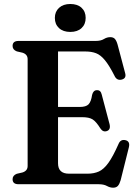

<svg xmlns="http://www.w3.org/2000/svg" viewBox="-20 -900 674 938"><path d="M41.5 -675.5Q41.5 -700 70.5 -700H447.5Q472.5 -700 487.5 -709.2Q502.5 -718.5 518.5 -718.5Q533.5 -718.5 541.2 -710Q549 -701.5 554.5 -682L591.5 -542.5Q598.5 -517 574 -511Q550 -505.5 539 -530.5Q513.5 -580.5 492.5 -606Q471.5 -631.5 449.2 -640Q427 -648.5 397.5 -648.5H263.5V-377.5H369.5Q400 -377.5 412.5 -390.2Q425 -403 430 -436.5Q435.5 -459 453 -459.5Q472 -460.5 477 -438L515.5 -292.5Q521.5 -266 501.5 -259.5Q483 -253.5 470.5 -272.5Q450 -305.5 432.8 -316.5Q415.5 -327.5 382 -327.5H263.5V-102.5Q263.5 -51.5 317 -51.5H408Q439 -51.5 463 -62.2Q487 -73 509.5 -104.2Q532 -135.5 559 -196.5Q568.5 -220 591.5 -215.5Q617 -210.5 609.5 -180L569.5 -20Q564 -1 556 8Q548 17 532.5 17Q517.5 17 502.2 8.5Q487 0 461.5 0H70.5Q41.5 0 41.5 -24.5Q41.5 -43 62 -51L90 -57.5Q115 -65.5 115 -89V-611Q115 -634.5 90 -642.5L62 -649Q41.5 -657 41.5 -675.5ZM323.5 -744Q288.5 -744 268.2 -762.8Q248 -781.5 248 -812.5Q248 -843 268.5 -861.8Q289 -880.5 323.5 -880.5Q358.5 -880.5 378.5 -862Q398.5 -843.5 398.5 -812.5Q398.5 -781.5 378.5 -762.8Q358.5 -744 323.5 -744Z"/></svg>

Font: Fraunces 72pt S050 SemiBold
Style: Regular
Weight: 600
Version: Version 1.000; ttfautohint (v1.8.3)